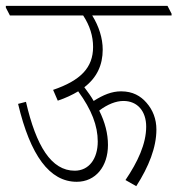

<svg xmlns="http://www.w3.org/2000/svg" viewBox="-43 -642 608 658"><path d="M220 -19C285 -19 327 -72 327 -145C327 -184 317 -223 297 -263C326 -285 355 -296 380 -296C428 -296 458 -261 458 -208C458 -149 429 -87 387 -25L424 -4C467 -71 493 -137 493 -198C493 -234 481 -265 459 -290C439 -313 412 -329 372 -329C340 -329 311 -317 278 -296C269 -312 258 -327 246 -343C289 -376 309 -419 309 -472C309 -511 296 -552 273 -589H545V-595L531 -622H-23V-616L-9 -589H242C265 -554 276 -518 276 -481C276 -410 233 -366 139 -334L155 -297C182 -306 205 -317 225 -329C271 -266 292 -211 292 -157C292 -98 262 -57 213 -57C133 -57 81 -141 46 -293L19 -286C61 -109 127 -19 220 -19Z"/></svg>

Font: Noto Serif Devanagari ExtraCondensed ExtraLight
Style: Regular
Weight: 200
Width: 2
Designer: Universal Thirst, Indian Type Foundry and the Monotype Design Team
Foundry: Monotype Imaging Inc.
Version: Version 2.004